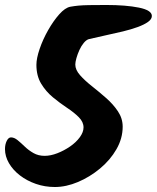

<svg xmlns="http://www.w3.org/2000/svg" viewBox="-33 -759 629 770"><path d="M576 -695Q576 -682 560.5 -671Q545 -660 519 -650.5Q493 -641 460 -633Q427 -625 391.5 -617.5Q356 -610 323 -602Q313 -599 303 -587Q293 -575 285.5 -558.5Q278 -542 273.5 -526Q269 -510 269 -500Q269 -479 288 -457.5Q307 -436 335.5 -413.5Q364 -391 392.5 -366Q421 -341 440 -312.5Q459 -284 459 -251Q459 -204 434 -160.5Q409 -117 368 -83Q327 -49 279.5 -29Q232 -9 187 -9Q147 -9 111 -21.5Q75 -34 47 -55.5Q19 -77 3 -104.5Q-13 -132 -13 -161Q-13 -180 -6 -194Q1 -208 11 -208Q24 -208 37.5 -197Q51 -186 66.5 -171Q82 -156 101.5 -145Q121 -134 146 -134Q170 -134 197 -144.5Q224 -155 248 -171.5Q272 -188 287 -208.5Q302 -229 302 -248Q302 -270 283 -289Q264 -308 236 -326.5Q208 -345 179.5 -368.5Q151 -392 132 -423.5Q113 -455 113 -499Q113 -525 126 -563Q139 -601 160 -638Q181 -675 204.5 -701.5Q228 -728 249 -732Q266 -735 282 -736.5Q298 -738 323.5 -738.5Q349 -739 393 -739Q472 -739 524 -728.5Q576 -718 576 -695Z"/></svg>

Font: Kalam Variable Light
Style: Regular
Weight: 300
Designer: Lipi Raval, Jonny Pinhorn
Foundry: Indian Type Foundry
Version: Version 3.000